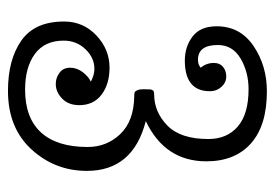

<svg xmlns="http://www.w3.org/2000/svg" viewBox="-124 -555 690 482"><g transform="rotate(90 221.0 -314.0)"><path d="M150 -473Q138 -487 138 -506Q138 -521 148 -529Q158 -537 172 -537Q187 -537 198 -525Q209 -513 209 -496Q209 -433 132 -433Q97 -433 71.5 -452.5Q46 -472 46 -513Q46 -572 95.5 -605.5Q145 -639 209 -639Q295 -639 340 -599Q385 -559 385 -487Q385 -383 284 -335Q409 -303 409 -187Q409 -107 355 -48Q301 11 208 11Q130 11 82 -22.5Q34 -56 34 -130Q34 -178 69 -211Q104 -244 150 -244Q191 -244 217.5 -224Q244 -204 244 -168Q244 -141 227.5 -125Q211 -109 191 -109Q175 -109 162.5 -118.5Q150 -128 150 -145Q150 -162 161 -176.5Q172 -191 185 -197Q168 -206 153 -206Q125 -206 103.5 -183.5Q82 -161 82 -129Q82 -81 115.5 -56.5Q149 -32 205 -32Q276 -32 312.5 -72Q349 -112 349 -189Q349 -237 316.5 -271Q284 -305 222 -306Q215 -306 212 -307Q209 -308 206.5 -313.5Q204 -319 204 -329Q204 -342 204.5 -346.5Q205 -351 207.5 -353.5Q210 -356 217 -356Q261 -356 295 -389Q329 -422 329 -492Q329 -539 297.5 -566Q266 -593 204 -593Q161 -593 127 -573Q93 -553 93 -516Q93 -466 130 -466Q143 -466 150 -473Z"/></g></svg>

Font: Bonbon
Style: Regular
Weight: 400
Designer: Ksenia Erulevich
Foundry: Cyreal (www.cyreal.org)
Version: Version 1.000